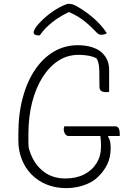

<svg xmlns="http://www.w3.org/2000/svg" viewBox="-20 -954 690 994"><path d="M313 -300H577Q585 -300 590 -295.5Q595 -291 597.5 -282.5Q600 -274 600 -260V-250H335Q329 -250 324.5 -253Q320 -256 317 -260.5Q314 -265 312 -271.5Q310 -278 310 -285Q310 -290 311 -294Q312 -298 313 -300ZM383 -720Q403 -720 421 -717.5Q439 -715 455 -710Q471 -705 484.5 -698Q498 -691 508 -681Q526 -664 535.5 -642.5Q545 -621 545 -590Q545 -572 545 -553.5Q545 -535 545 -516.5Q545 -498 545 -479Q542 -478 538.5 -477.5Q535 -477 531 -477Q512 -477 503.5 -483.5Q495 -490 495 -504Q495 -559 494 -590Q493 -621 485.5 -640Q478 -659 458 -678L505 -634Q480 -656 450.5 -663Q421 -670 386 -670Q329 -670 282 -639.5Q235 -609 200 -553.5Q165 -498 146 -423Q127 -348 127 -259V-250Q127 -234 127 -221Q127 -208 128 -192Q146 -118 195.5 -74Q245 -30 318 -30Q374 -30 415.5 -51Q457 -72 480 -109.5Q503 -147 503 -196Q503 -213 502 -227.5Q501 -242 499 -255Q497 -268 494 -279H556L539 -246Q547 -236 550 -221.5Q553 -207 553 -189Q553 -139 535 -102.5Q517 -66 485 -36Q465 -17 437.5 -4.5Q410 8 381 14Q352 20 325 20Q267 20 221 1Q175 -18 142.5 -51.5Q110 -85 92.5 -130Q75 -175 75 -226V-260Q75 -364 98 -449Q121 -534 162.5 -594.5Q204 -655 260 -687.5Q316 -720 383 -720ZM330 -934Q332 -934 333.5 -934Q335 -934 336.5 -934Q338 -934 339 -934Q346 -934 357 -931Q368 -928 394 -912Q409 -903 427.5 -889.5Q446 -876 465 -859.5Q484 -843 501.5 -823.5Q519 -804 533 -782Q526 -778 519.5 -776Q513 -774 504 -774Q495 -774 488.5 -778.5Q482 -783 469 -797Q441 -827 406 -853Q371 -879 312 -902L370 -891Q354 -891 337.5 -891Q321 -891 304 -891L362 -903Q296 -875 252.5 -840.5Q209 -806 186 -771H180Q170 -771 164.5 -773Q159 -775 156.5 -778.5Q154 -782 154 -787Q154 -792 160.5 -804.5Q167 -817 183 -834Q198 -850 214.5 -864.5Q231 -879 249.5 -892Q268 -905 288 -916Q308 -927 330 -934Z"/></svg>

Font: Recursive Casual Light
Style: Regular
Weight: 300
Version: Version 1.047